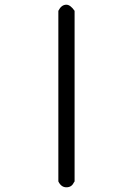

<svg xmlns="http://www.w3.org/2000/svg" viewBox="-20 -714 565 816"><path d="M228 -668Q241 -694 262 -694Q279 -694 297 -668V57L293 63Q284 82 262 82Q240 82 228 57Z"/></svg>

Font: KaTeX_Typewriter
Style: Regular
Weight: 400
Version: Version 1.1; ttfautohint (v1.3)